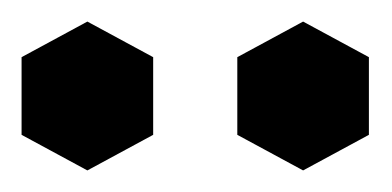

<svg xmlns="http://www.w3.org/2000/svg" viewBox="-20 -703 363 178"><path d="M61 -683 122 -650V-578L61 -545L0 -578V-650ZM261 -683 322 -650V-578L261 -545L200 -578V-650Z"/></svg>

Font: Poltawski Nowy Medium
Style: Regular
Weight: 500
Version: Version 1.001;gftools[0.9.25]